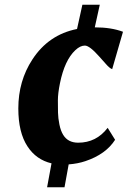

<svg xmlns="http://www.w3.org/2000/svg" viewBox="-20 -683 556 808"><path d="M309.1 -82.5Q385.3 -82.5 433.1 -145L464.4 -94.7Q425.3 -33.7 339.4 -4.9Q307.6 5.9 269 8.8L251.5 105H178.2L196.8 4.4Q132.3 -10.7 95.7 -66.9Q57.1 -125.5 57.1 -226.6Q57.1 -342.3 116.2 -432.6Q184.1 -537.1 304.2 -561L326.7 -663.1H399.9L378.9 -567.9Q448.2 -567.9 497.6 -549.3L452.1 -392.1Q441.9 -395 425.3 -414.1L397.9 -444.8Q356.9 -491.2 337.2 -491.2Q317.4 -491.2 296.9 -471.7Q252 -429.7 232.4 -333Q223.6 -290 223.6 -261Q223.6 -231.9 224.1 -209Q224.6 -186 230 -159.2Q235.4 -132.3 246.1 -115.2Q266.1 -82.5 309.1 -82.5Z"/></svg>

Font: Merriweather
Style: Heavy Italic
Weight: 900
Italic angle: -7°
Designer: Eben Sorkin
Foundry: Eben Sorkin
Version: Version 1.001